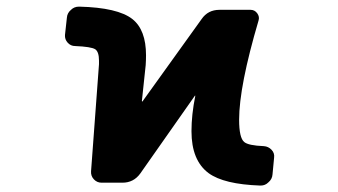

<svg xmlns="http://www.w3.org/2000/svg" viewBox="-20 -579 1040 590"><path d="M621.1 -46.9Q568.4 -85.9 568.4 -175.8Q568.4 -226.6 580.1 -284.2Q580.1 -285.2 579.6 -285.2Q579.1 -285.2 579.1 -285.2L411.1 -45.9Q390.6 -17.6 356.4 -17.6H292Q278.3 -17.6 268.6 -27.8Q258.8 -38.1 259.8 -52.7L284.2 -381.8Q284.2 -387.7 284.2 -392.6Q284.2 -419.9 272.5 -427.7Q259.8 -435.5 210.9 -437.5Q197.3 -437.5 188 -447.8Q178.7 -458 179.7 -471.7L185.5 -524.4Q186.5 -539.1 198.2 -548.8Q208 -558.6 222.7 -558.6Q222.7 -558.6 223.6 -558.6Q341.8 -555.7 386.7 -520.5Q428.7 -487.3 428.7 -409.2Q428.7 -394.5 427.7 -378.9L416 -268.6Q416 -267.6 417 -267.1Q418 -266.6 418 -267.6L599.6 -520.5Q619.1 -548.8 654.3 -548.8H750Q762.7 -548.8 770.5 -538.1Q778.3 -527.3 774.4 -515.6Q714.8 -313.5 714.8 -210.9Q714.8 -155.3 730.5 -142.6Q743.2 -131.8 791 -129.9Q804.7 -128.9 814.5 -118.7Q824.2 -108.4 822.3 -94.7L817.4 -43Q816.4 -28.3 804.7 -18.6Q794.9 -8.8 781.2 -8.8Q780.3 -8.8 779.3 -8.8Q668 -12.7 621.1 -46.9Z"/></svg>

Font: Rounded-L Mgen+ 1mn bold
Style: Bold
Weight: 700
Designer: [Source Han Sans]
Ryoko NISHIZUKA  (kana & ideographs); Paul D. Hunt (Latin, Greek & Cyrillic); Wenlong ZHANG  (bopomofo
Version: Version 1.059.20150602